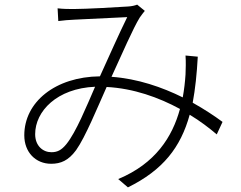

<svg xmlns="http://www.w3.org/2000/svg" viewBox="-20 -756 1040 830"><path d="M835 -511 782 -516C784 -489 783 -459 782 -434C780 -402 776 -368 770 -335C681 -379 575 -416 462 -424C507 -522 556 -635 584 -680C592 -692 599 -700 606 -709L573 -736C563 -732 550 -729 535 -728C495 -725 349 -717 299 -717C279 -717 254 -717 229 -720L232 -665C254 -668 279 -670 302 -671C348 -673 490 -680 530 -682C495 -611 452 -514 412 -426C219 -424 85 -315 85 -171C85 -98 134 -48 201 -48C243 -48 276 -62 309 -107C349 -163 402 -293 441 -380C557 -374 666 -335 758 -285C725 -164 652 -49 491 18L533 54C685 -21 761 -119 800 -260C845 -233 884 -203 917 -175L942 -229C907 -255 863 -284 813 -312C824 -371 831 -437 835 -511ZM391 -381C354 -296 309 -185 267 -133C245 -106 227 -98 202 -98C166 -98 132 -125 132 -176C132 -275 226 -374 391 -381Z"/></svg>

Font: GenYoGothic2 TW L
Style: Regular
Weight: 300
Version: Version 2.100;PS 2.1;hotconv 16.6.51;makeotf.lib2.5.65220 DE